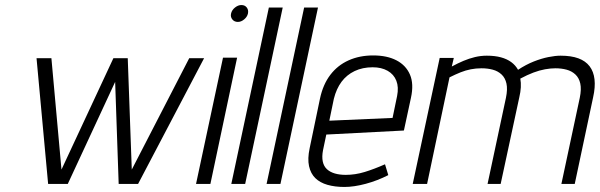

<svg xmlns="http://www.w3.org/2000/svg" viewBox="-20 -730 2380 762"><path d="M487 -499H430L224 -57L184 -499H125L171 0H249L437 -405L451 0H528L790 -499H731L503 -57Z M758 0H815L921 -501H865ZM938 -710Q925 -710 912.5 -700Q900 -690 897 -676Q894 -663 902 -653Q910 -643 924 -643Q937 -643 949 -653Q961 -663 964 -676Q967 -690 959.5 -700Q952 -710 938 -710Z M898 0H953L1102 -700H1047Z M1038 0H1093L1242 -700H1187Z M1262 -134 1275 -196 1583 -212 1611 -342Q1623 -397 1607 -434Q1591 -471 1553.5 -490.5Q1516 -510 1461 -510Q1407 -510 1363.5 -490.5Q1320 -471 1291 -433Q1262 -395 1250 -339L1209 -142Q1200 -100 1206.5 -70.5Q1213 -41 1231.5 -23Q1250 -5 1279.5 3.5Q1309 12 1347 12Q1385 12 1431.5 -0.5Q1478 -13 1521 -35L1508 -78Q1465 -59 1427.5 -47.5Q1390 -36 1352 -36Q1328 -36 1309 -41.5Q1290 -47 1277.5 -58.5Q1265 -70 1261 -89Q1257 -108 1262 -134ZM1556 -349 1538 -262 1287 -251 1305 -338Q1315 -378 1335.5 -405.5Q1356 -433 1387.5 -448Q1419 -463 1459 -463Q1494 -463 1518.5 -449Q1543 -435 1553 -409.5Q1563 -384 1556 -349Z M2281 -342 2208 0H2261L2334 -344Q2343 -384 2339.5 -415Q2336 -446 2320 -467Q2304 -488 2275.5 -498.5Q2247 -509 2205 -509Q2184 -509 2156.5 -503.5Q2129 -498 2098.5 -486Q2068 -474 2036 -453Q2026 -471 2009 -483.5Q1992 -496 1968 -502.5Q1944 -509 1912 -509Q1888 -509 1865 -503.5Q1842 -498 1819.5 -488.5Q1797 -479 1773 -466L1781 -500H1725L1618 0H1675L1764 -423Q1788 -435 1808 -443Q1828 -451 1848.5 -455Q1869 -459 1891 -459Q1915 -459 1935.5 -453.5Q1956 -448 1970.5 -434.5Q1985 -421 1990 -398.5Q1995 -376 1988 -342L1915 0H1967L2041 -344Q2046 -365 2047 -383.5Q2048 -402 2045 -418Q2073 -433 2097 -442Q2121 -451 2143 -455Q2165 -459 2184 -459Q2208 -459 2228.5 -453.5Q2249 -448 2263.5 -434.5Q2278 -421 2283 -398.5Q2288 -376 2281 -342Z"/></svg>

Font: Advent Pro
Style: Italic
Weight: 400
Italic angle: -12°
Designer: VivaRado, Andreas Kalpakidis
Foundry: VivaRado, Andreas Kalpakidis
Version: Version 3.000